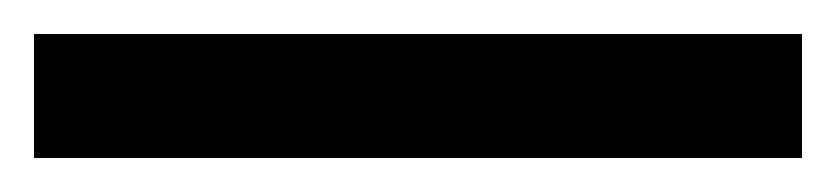

<svg xmlns="http://www.w3.org/2000/svg" viewBox="-22 60 492 113"><path d="M450 153H-2V80H450Z"/></svg>

Font: Noto Sans Khmer UI ExtraCondensed Medium
Style: Regular
Weight: 500
Width: 2
Designer: Danh Hong and the Monotype Design Team
Foundry: Monotype Imaging Inc.
Version: Version 2.002; ttfautohint (v1.8.4.7-5d5b)